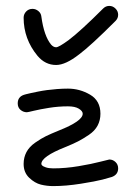

<svg xmlns="http://www.w3.org/2000/svg" viewBox="-20 -630 460 650"><path d="M71 -250Q59 -250 49.5 -258Q40 -266 40 -280Q40 -302 61 -309L68 -311Q76 -313 85 -315Q94 -317 109 -320Q124 -323 139 -325Q154 -327 173 -328.5Q192 -330 210 -330Q250 -330 285 -309.5Q320 -289 320 -245Q320 -223 310.5 -205Q301 -187 281 -173.5Q261 -160 244.5 -151.5Q228 -143 201 -132Q120 -100 120 -75Q120 -73 122.5 -70Q125 -67 135 -63.5Q145 -60 160 -60Q202 -60 246.5 -67.5Q291 -75 319.5 -82.5Q348 -90 350 -90Q362 -90 371 -81.5Q380 -73 380 -60Q380 -39 359 -31Q350 -28 327 -22Q304 -16 253.5 -8Q203 0 160 0Q139 0 118.5 -5Q98 -10 79 -28Q60 -46 60 -75Q60 -97 69.5 -115Q79 -133 99 -147Q119 -161 135.5 -169Q152 -177 179 -188Q260 -220 260 -245Q260 -254 247 -262Q234 -270 210 -270Q178 -270 146.5 -265Q115 -260 94.5 -255Q74 -250 71 -250ZM371 -559Q287 -475 248 -446Q202 -410 170 -410Q133 -410 107 -441Q60 -498 60 -570Q60 -582 68.5 -591Q77 -600 90 -600Q101 -600 110 -592.5Q119 -585 120 -574Q129 -508 153 -479Q161 -470 170 -470Q179 -470 212 -494Q253 -525 329 -601Q338 -610 350 -610Q362 -610 371 -601Q380 -592 380 -580Q380 -568 371 -559Z"/></svg>

Font: Pecita
Style: Book
Weight: 400
Width: 7
Version: Version 4.3